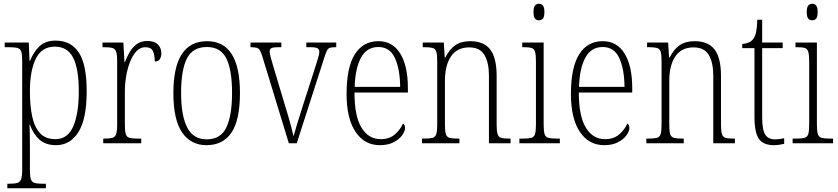

<svg xmlns="http://www.w3.org/2000/svg" viewBox="-20 -762 4458 1021"><path d="M19 239V215H30Q58 215 72.5 210.5Q87 206 92.5 190Q98 174 98 139V-438Q98 -472 93 -487.5Q88 -503 72.5 -507Q57 -511 25 -511H5V-536H133L137 -439H140Q158 -485 189.5 -515.5Q221 -546 276 -546Q358 -546 399.5 -482Q441 -418 441 -277Q441 -129 397 -59.5Q353 10 278 10Q223 10 190 -19.5Q157 -49 139 -99H137Q138 -81 138.5 -51Q139 -21 139 18V140Q139 175 144 190.5Q149 206 163.5 210.5Q178 215 205 215H224V239ZM275 -22Q340 -22 369.5 -90Q399 -158 399 -277Q399 -396 369 -455Q339 -514 272 -514Q202 -514 170.5 -450Q139 -386 139 -276Q139 -199 151.5 -141.5Q164 -84 193.5 -53Q223 -22 275 -22Z M529 0V-25H535Q563 -25 577.5 -29Q592 -33 597.5 -49Q603 -65 603 -100V-438Q603 -472 597.5 -487.5Q592 -503 577 -507Q562 -511 531 -511H525V-536H636L642 -431H644Q654 -458 669 -484Q684 -510 706.5 -527Q729 -544 764 -544Q801 -544 819.5 -525.5Q838 -507 838 -479Q838 -460 830 -447.5Q822 -435 803 -435Q803 -469 793.5 -490Q784 -511 752 -511Q726 -511 706 -490Q686 -469 672 -434Q658 -399 651 -357.5Q644 -316 644 -276V-99Q644 -64 649 -48.5Q654 -33 669 -29Q684 -25 712 -25H731V0Z M1078 10Q995 10 948.5 -57.5Q902 -125 902 -267Q902 -543 1081 -543Q1256 -543 1256 -267Q1256 -124 1211 -57Q1166 10 1078 10ZM1079 -21Q1154 -21 1184 -85Q1214 -149 1214 -267Q1214 -391 1183.5 -451.5Q1153 -512 1080 -512Q1005 -512 974 -451Q943 -390 943 -267Q943 -147 975.5 -84Q1008 -21 1079 -21Z M1375 -462Q1368 -484 1362 -494.5Q1356 -505 1344.5 -508Q1333 -511 1312 -511V-536H1476V-511H1460Q1433 -511 1423.5 -506Q1414 -501 1414 -488Q1414 -477 1421 -452.5Q1428 -428 1434 -407L1493 -210Q1502 -182 1511.5 -149Q1521 -116 1529 -86Q1537 -56 1541 -37Q1546 -57 1559.5 -101Q1573 -145 1594 -211L1645 -369Q1660 -418 1669 -445.5Q1678 -473 1678 -486Q1678 -500 1668 -505.5Q1658 -511 1629 -511H1609V-536H1768V-511H1764Q1745 -511 1735 -508Q1725 -505 1719 -493.5Q1713 -482 1705 -457L1558 0H1516Z M2000 10Q1918 10 1870.5 -61Q1823 -132 1823 -262Q1823 -404 1867 -473.5Q1911 -543 1992 -543Q2068 -543 2108.5 -477Q2149 -411 2149 -294V-270H1865Q1865 -144 1902.5 -83Q1940 -22 2004 -22Q2051 -22 2080 -47.5Q2109 -73 2123 -105Q2134 -99 2134 -82Q2134 -65 2119 -43.5Q2104 -22 2074 -6Q2044 10 2000 10ZM2108 -300Q2107 -395 2080 -453.5Q2053 -512 1992 -512Q1930 -512 1899.5 -455Q1869 -398 1866 -300Z M2224 0V-25H2236Q2265 -25 2280 -29Q2295 -33 2300 -49Q2305 -65 2305 -99V-438Q2305 -472 2300 -487.5Q2295 -503 2280.5 -507Q2266 -511 2238 -511H2228V-536H2340L2345 -456H2348Q2370 -500 2401 -521.5Q2432 -543 2481 -543Q2553 -543 2587 -498.5Q2621 -454 2621 -359V-99Q2621 -65 2626 -49Q2631 -33 2645 -29Q2659 -25 2688 -25H2695V0H2580V-361Q2580 -428 2556.5 -469Q2533 -510 2475 -510Q2411 -510 2378.5 -462.5Q2346 -415 2346 -331V-98Q2346 -64 2351 -48.5Q2356 -33 2371 -29Q2386 -25 2415 -25H2423V0Z M2846 -654Q2833 -654 2825 -663Q2817 -672 2817 -698Q2817 -723 2825 -732.5Q2833 -742 2846 -742Q2859 -742 2867 -732.5Q2875 -723 2875 -698Q2875 -672 2867 -663Q2859 -654 2846 -654ZM2742 0V-25H2761Q2790 -25 2805 -29Q2820 -33 2825 -49Q2830 -65 2830 -98V-435Q2830 -469 2825.5 -485.5Q2821 -502 2807.5 -506.5Q2794 -511 2767 -511H2757V-536H2871V-99Q2871 -65 2876 -49Q2881 -33 2896 -29Q2911 -25 2940 -25H2957V0Z M3193 10Q3111 10 3063.5 -61Q3016 -132 3016 -262Q3016 -404 3060 -473.5Q3104 -543 3185 -543Q3261 -543 3301.5 -477Q3342 -411 3342 -294V-270H3058Q3058 -144 3095.5 -83Q3133 -22 3197 -22Q3244 -22 3273 -47.5Q3302 -73 3316 -105Q3327 -99 3327 -82Q3327 -65 3312 -43.5Q3297 -22 3267 -6Q3237 10 3193 10ZM3301 -300Q3300 -395 3273 -453.5Q3246 -512 3185 -512Q3123 -512 3092.5 -455Q3062 -398 3059 -300Z M3417 0V-25H3429Q3458 -25 3473 -29Q3488 -33 3493 -49Q3498 -65 3498 -99V-438Q3498 -472 3493 -487.5Q3488 -503 3473.5 -507Q3459 -511 3431 -511H3421V-536H3533L3538 -456H3541Q3563 -500 3594 -521.5Q3625 -543 3674 -543Q3746 -543 3780 -498.5Q3814 -454 3814 -359V-99Q3814 -65 3819 -49Q3824 -33 3838 -29Q3852 -25 3881 -25H3888V0H3773V-361Q3773 -428 3749.5 -469Q3726 -510 3668 -510Q3604 -510 3571.5 -462.5Q3539 -415 3539 -331V-98Q3539 -64 3544 -48.5Q3549 -33 3564 -29Q3579 -25 3608 -25H3616V0Z M4095 10Q4040 10 4016 -23Q3992 -56 3992 -142V-506H3927V-528Q3966 -531 3984 -553Q3996 -568 4001 -593Q4006 -618 4007 -657H4033V-536H4142V-506H4033V-139Q4033 -71 4049.5 -46Q4066 -21 4100 -21Q4114 -21 4125 -22.5Q4136 -24 4150 -27V3Q4137 6 4122.5 8Q4108 10 4095 10Z M4299 -654Q4286 -654 4278 -663Q4270 -672 4270 -698Q4270 -723 4278 -732.5Q4286 -742 4299 -742Q4312 -742 4320 -732.5Q4328 -723 4328 -698Q4328 -672 4320 -663Q4312 -654 4299 -654ZM4195 0V-25H4214Q4243 -25 4258 -29Q4273 -33 4278 -49Q4283 -65 4283 -98V-435Q4283 -469 4278.5 -485.5Q4274 -502 4260.5 -506.5Q4247 -511 4220 -511H4210V-536H4324V-99Q4324 -65 4329 -49Q4334 -33 4349 -29Q4364 -25 4393 -25H4410V0Z"/></svg>

Font: Noto Serif Condensed ExtraLight
Style: Regular
Weight: 200
Width: 3
Designer: Monotype Design Team
Foundry: Monotype Imaging Inc.
Version: Version 2.013; ttfautohint (v1.8.4.7-5d5b)